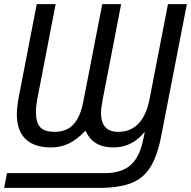

<svg xmlns="http://www.w3.org/2000/svg" viewBox="-44 -708 930 935"><path d="M508 10Q407 10 373 -72Q328 -26 289 -8Q250 10 204 10Q123 10 80.5 -31Q38 -72 38 -151Q38 -168 40.5 -190.5Q43 -213 48 -239L135 -688H227L140 -238Q131 -193 131 -162Q131 -111 152 -88.5Q173 -66 221 -66Q281 -66 314.5 -103Q348 -140 362 -215L454 -688H546L456 -223Q448 -183 448 -157Q448 -66 532 -66Q652 -66 684 -224L774 -688H866L741 -45Q727 27 705 75Q683 123 649.5 151.5Q616 180 568.5 192.5Q521 205 457 207H-24L-10 135H467Q548 135 592.5 95.5Q637 56 654 -32L661 -64H659Q599 10 508 10Z"/></svg>

Font: Libra Sans Modern
Style: Italic
Weight: 400
Italic angle: -12°
Foundry: Stefan Peev, Context Ltd
Version: Version 1.000